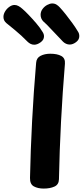

<svg xmlns="http://www.w3.org/2000/svg" viewBox="-110 -1084 483 1121"><path d="M100.9 -716.9Q102.7 -745.7 126.8 -758Q150.9 -770.3 183.4 -770.3Q224.2 -770.3 247.9 -757.2Q271.7 -744.1 269.1 -712Q255.4 -547.9 246.4 -375.5Q237.4 -203.1 234.2 -37.2Q233.4 -6.1 207.7 5.4Q181.9 17 145.4 17Q111.1 17 87.8 4.3Q64.4 -8.4 65.2 -45.2Q68.4 -204.7 77.4 -376.8Q86.4 -548.9 100.9 -716.9ZM297 -823.9Q285.6 -823.9 275.3 -828.7Q265 -833.6 257.7 -840.9Q220.3 -879.2 189.3 -912.8Q158.3 -946.3 143.6 -958.3Q135.1 -966.6 131.1 -976.7Q127.1 -986.8 127.1 -997.6Q127.1 -1016.1 138.2 -1031.2Q149.2 -1046.3 165.4 -1055.1Q181.7 -1063.8 195 -1063.8Q209 -1063.8 219.8 -1057.1Q230.7 -1050.4 239.6 -1040.3Q254.8 -1024 274.1 -999.8Q293.3 -975.6 312.2 -949.5Q331.1 -923.4 344.8 -900.3Q353 -888.3 353 -873Q353 -852.2 334.2 -838.1Q315.4 -823.9 297 -823.9ZM89.9 -822.9Q78.4 -822.9 68.6 -827.8Q58.7 -832.8 51.3 -840.1Q13.8 -878.4 -22.3 -907.9Q-58.3 -937.4 -73.3 -949.6Q-89.9 -964 -89.9 -985Q-89.9 -1001.4 -80.2 -1017.4Q-70.6 -1033.4 -55.3 -1044.2Q-40.1 -1055 -25.2 -1055Q-13.6 -1055 -2.1 -1048.8Q9.4 -1042.7 20.8 -1032.3Q35.6 -1019.8 57.4 -997Q79.3 -974.2 101.4 -948.4Q123.6 -922.6 137.7 -898.9Q146.9 -885.8 146.9 -872Q146.9 -851.2 127.2 -837.1Q107.6 -822.9 89.9 -822.9Z"/></svg>

Font: Playpen Sans
Style: Regular
Weight: 400
Designer: Laura Meseguer, Veronika Burian, José Scaglione, Kostas Bartsokas, Vera Evstafieva, Tom Grace, Yorlmar Campos
Foundry: TypeTogether
Version: Version 2.000